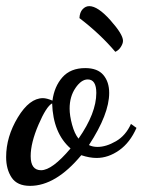

<svg xmlns="http://www.w3.org/2000/svg" viewBox="-32 -574 465 626"><path d="M283 -59Q260 -59 233 -68Q150 32 66 32Q24 32 6 5Q-12 -22 -12 -62Q-12 -128 26 -191Q64 -254 108 -254Q120 -254 139 -246Q145 -292 171.5 -322Q198 -352 246 -352Q286 -352 305 -329.5Q324 -307 324 -271Q324 -202 258 -101Q270 -95 286 -95Q314 -95 346 -113.5Q378 -132 395 -170L413 -157Q392 -109 356.5 -84Q321 -59 283 -59ZM198 -90Q141 -140 138 -237Q119 -227 93.5 -167.5Q68 -108 68 -65Q68 -19 102 -19Q138 -19 198 -90ZM195 -220Q195 -197 203 -167.5Q211 -138 224 -122Q282 -205 282 -271Q282 -315 254 -315Q233 -315 214 -287Q195 -259 195 -220ZM227 -515Q228 -534 237.5 -544Q247 -554 259 -554Q287 -554 328 -508Q369 -462 369 -441Q369 -432 362 -421Q355 -410 344 -405Q295 -463 227 -515Z"/></svg>

Font: Dancing Script
Style: Bold
Weight: 700
Designer: Pablo Impallari
Foundry: Pablo Impallari. www.impallari.com Igino Marini. www.ikern.com
Version: Version 1.002